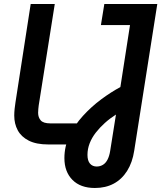

<svg xmlns="http://www.w3.org/2000/svg" viewBox="-20 -720 808 957"><path d="M220 0Q161 0 123.5 -19Q86 -38 68.5 -70.5Q51 -103 51 -144Q51 -160 53 -178.5Q55 -197 57 -209L133 -700H253L173 -195Q172 -187 171 -177Q170 -167 170 -158Q170 -135 183 -120Q196 -105 231 -105H397L380 0ZM453 217Q381 217 341 176.5Q301 136 301 68Q301 9 326.5 -44Q352 -97 393.5 -142.5Q435 -188 484 -224.5Q533 -261 580 -286L628 -595H483L500 -700H764L649 31Q640 90 613.5 132Q587 174 546.5 195.5Q506 217 453 217ZM462 110Q479 110 493 101.5Q507 93 516 75.5Q525 58 529 33L558 -149Q528 -130 502.5 -107Q477 -84 457.5 -59Q438 -34 427 -6Q416 22 416 52Q416 81 428.5 95.5Q441 110 462 110Z"/></svg>

Font: MuseoModerno Thin Medium
Style: Italic
Weight: 500
Italic angle: -9°
Version: Version 1.003